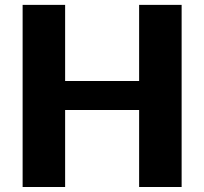

<svg xmlns="http://www.w3.org/2000/svg" viewBox="-20 -748 817 768"><path d="M706.5 -728.5V0H536.5V-308H240.5V0H70.5V-728.5H240.5V-424H536.5V-728.5Z"/></svg>

Font: Lato
Style: Regular
Weight: 900
Designer: Lukasz Dziedzic with Adam Twardoch and Botio Nikoltchev
Foundry: tyPoland Lukasz Dziedzic
Version: Version 2.010; 2014-09-01; http://www.latofonts.com/; ttfaut